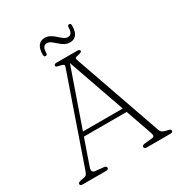

<svg xmlns="http://www.w3.org/2000/svg" viewBox="-198 -998 1062 1134"><g transform="rotate(-30 333.0 -431.0)"><path d="M211.5 -12Q211.5 0 194.5 0H35Q18 0 18 -12Q18 -22 37 -26L60.5 -30.5Q75 -33 80.5 -42Q86 -51 92.5 -71L293 -649Q297.5 -662 293.5 -666.2Q289.5 -670.5 273.5 -674Q259 -676.5 251.2 -679.2Q243.5 -682 243.5 -688Q243.5 -700 260.5 -700H402.5Q419.5 -700 419.5 -688Q419.5 -679.5 390 -674Q377.5 -671.5 373.8 -668.2Q370 -665 373.5 -654L583 -55Q587.5 -42.5 598 -36.5Q608.5 -30.5 627.5 -26.5Q641 -24 645.8 -20.8Q650.5 -17.5 650.5 -12Q650.5 0 633.5 0H472Q455 0 455 -12Q455 -24.5 474 -26L525 -31Q538 -32 539.8 -40.5Q541.5 -49 535 -67L474 -241H182.5L123.5 -72Q116.5 -52 120 -42.5Q123.5 -33 141.5 -31L192.5 -26Q211.5 -24.5 211.5 -12ZM192.5 -270H464L328 -658.5ZM391.5 -763.5Q370.5 -763.5 353.8 -773.2Q337 -783 322.8 -796Q308.5 -809 295.2 -818.8Q282 -828.5 268.5 -828.5Q237 -828.5 237 -780.5Q237 -766 225 -766Q213.5 -766 213.5 -780.5Q213.5 -822 229 -842Q244.5 -862 272 -862Q293 -862 309.8 -852.2Q326.5 -842.5 340.8 -829.5Q355 -816.5 368.2 -806.8Q381.5 -797 395.5 -797Q426.5 -797 426.5 -844.5Q426.5 -859.5 439 -859.5Q450 -859.5 450 -844.5Q450 -803 434.5 -783.2Q419 -763.5 391.5 -763.5Z"/></g></svg>

Font: Fraunces 9pt S100 Thin
Style: Regular
Weight: 100
Version: Version 1.000; ttfautohint (v1.8.3)